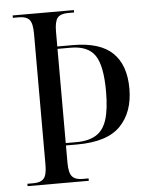

<svg xmlns="http://www.w3.org/2000/svg" viewBox="-52 -757 625 800"><g transform="rotate(-5 260.5 -357.0)"><path d="M31 0V-10H57Q87 -10 100 -25Q113 -40 113 -83V-631Q113 -674 100 -689Q87 -704 57 -704H31V-714H287V-704H261Q230 -704 217.5 -688.5Q205 -673 205 -631V-569H270Q383 -569 436 -518Q489 -467 489 -368Q489 -270 433.5 -212.5Q378 -155 252 -155H205V-83Q205 -41 218 -25.5Q231 -10 261 -10H287V0ZM250 -165Q300 -165 331.5 -184Q363 -203 377 -246.5Q391 -290 391 -365Q391 -473 361.5 -516Q332 -559 260 -559H205V-165Z"/></g></svg>

Font: Noto Serif Display Condensed
Style: Regular
Weight: 400
Width: 3
Designer: Monotype Design Team
Foundry: Monotype Imaging Inc.
Version: Version 2.009